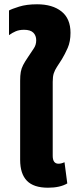

<svg xmlns="http://www.w3.org/2000/svg" viewBox="-20 -866 352 896"><path d="M204 10Q137 10 105.5 -22.5Q74 -55 74 -120V-489Q74 -514 77 -530.5Q80 -547 88 -562.5Q96 -578 111 -600Q125 -622 137 -639Q149 -656 149 -678Q149 -700 135.5 -713.5Q122 -727 92 -727Q70 -727 53.5 -720Q37 -713 22 -702V-817Q34 -824 69 -835Q104 -846 153 -846Q225 -846 267 -812.5Q309 -779 309 -713Q309 -672 296 -642.5Q283 -613 269 -590Q255 -568 245.5 -553.5Q236 -539 231 -524Q226 -509 226 -484V-139Q226 -102 253 -102Q266 -102 281 -109L294 -10Q260 10 204 10Z"/></svg>

Font: Noto Sans Thai Cond ExtBd
Style: Regular
Weight: 800
Width: 3
Designer: Monotype Design Team
Foundry: Monotype Imaging Inc.
Version: Version 2.002; ttfautohint (v1.8.4.7-5d5b)